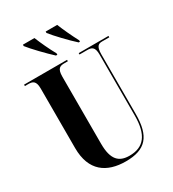

<svg xmlns="http://www.w3.org/2000/svg" viewBox="-221 -1052 1069 1184"><g transform="rotate(-30 314.0 -460.5)"><path d="M274 -771H284V-781C258 -828 231 -886 213 -931H131V-921C158 -886 231 -810 274 -771ZM436 -771H445V-781C420 -828 393 -886 375 -931H293V-921C320 -886 392 -810 436 -771ZM322 10C464 10 520 -55 520 -213V-638C520 -697 540 -704 564 -704H615V-714H403V-704H457C489 -704 510 -697 510 -642V-208C510 -71 461 -9 359 -9C285 -9 243 -46 243 -161V-638C243 -697 264 -704 296 -704H320V-714H14V-704H38C69 -704 91 -697 91 -642V-218C91 -54 187 10 322 10Z"/></g></svg>

Font: Noto Serif Display Condensed Extra
Style: Regular
Weight: 800
Width: 3
Designer: Monotype Design Team
Foundry: Monotype Imaging Inc.
Version: Version 1.900